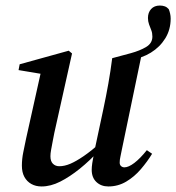

<svg xmlns="http://www.w3.org/2000/svg" viewBox="-20 -659 636 693"><path d="M130 14Q109 14 93 5Q77 -4 68 -20.5Q59 -37 59 -61Q59 -85 64 -109.5Q69 -134 74 -158L129 -405L143 -390L47 -406L51 -427L228 -476L240 -466L176 -179Q173 -164 170 -148Q167 -132 164.5 -118.5Q162 -105 162 -95Q162 -77 171 -68Q180 -59 194 -59Q213 -59 234 -68Q255 -77 282 -95.5Q309 -114 342 -143L350 -117H339Q304 -79 268 -50Q232 -21 197.5 -3.5Q163 14 130 14ZM371 14Q345 14 328 -2Q311 -18 311 -46Q311 -56 313 -70Q315 -84 321 -111V-115L353 -265Q363 -312 371 -357Q379 -402 385 -449L452 -467Q485 -476 507.5 -489.5Q530 -503 530 -527Q530 -540 526 -550Q522 -560 518 -571Q514 -582 514 -594Q514 -614 525.5 -626.5Q537 -639 557 -639Q567 -639 575 -636Q583 -633 589 -626Q592 -619 594 -610Q596 -601 596 -592Q596 -552 576.5 -520.5Q557 -489 524.5 -469Q492 -449 451 -443L492 -466L420 -120Q417 -104 414.5 -93Q412 -82 412 -72Q412 -64 417 -59.5Q422 -55 429 -55Q444 -55 465 -71Q486 -87 510 -117L529 -104Q512 -76 488.5 -48.5Q465 -21 435.5 -3.5Q406 14 371 14Z"/></svg>

Font: Source Serif 4 48pt SemiBold
Style: Italic
Weight: 600
Italic angle: -12°
Designer: Frank Grießhammer
Foundry: Adobe Systems Incorporated
Version: Version 4.004;hotconv 1.0.116;makeotfexe 2.5.65601